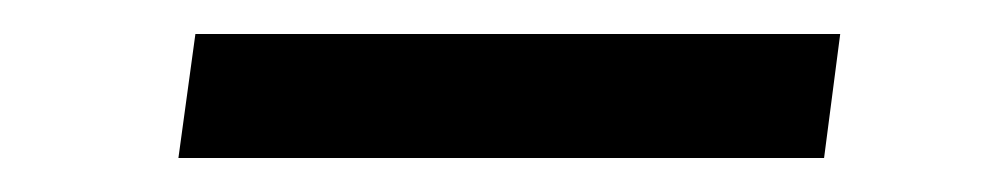

<svg xmlns="http://www.w3.org/2000/svg" viewBox="-20 -378 588 113"><path d="M474.5 -358 465 -285H85L95 -358Z"/></svg>

Font: Merriweather
Style: Italic
Weight: 400
Italic angle: -7.8°
Designer: Eben Sorkin
Foundry: Eben Sorkin
Version: Version 2.100